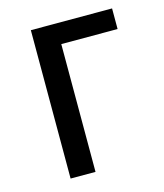

<svg xmlns="http://www.w3.org/2000/svg" viewBox="-87 -602 572 669"><g transform="rotate(-15 199.0 -267.5)"><path d="M378.9 -460.9H175.8V0H85.9V-535.2H378.9Z"/></g></svg>

Font: Droid Sans Fallback
Style: Regular
Weight: 400
Designer: Steve Matteson
Foundry: Ascender Corporation
Version: 3.00 (Khmer version)